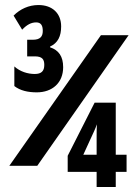

<svg xmlns="http://www.w3.org/2000/svg" viewBox="-20 -743 540 763"><path d="M126 -376C188 -376 231 -414 231 -476C231 -519 213 -544 179 -555V-558C210 -572 223 -599 223 -638C223 -690 188 -723 133 -723C94 -723 60 -707 34 -681L68 -625C87 -645 104 -654 124 -654C144 -654 150 -640 150 -620C150 -598 140 -585 110 -585H88V-519H118C148 -519 156 -507 156 -485C156 -460 144 -449 118 -449C91 -449 60 -458 37 -479V-401C60 -383 91 -376 126 -376ZM17 -84H128L491 -603H381ZM364 0H440V-60H483V-128H440V-335H356L249 -124V-60H364ZM311 -128 344 -200C349 -211 359 -231 365 -249C364 -229 364 -214 364 -194V-128Z"/></svg>

Font: Noto Sans Mono ExtraCondensed ExtraBold
Style: Regular
Weight: 800
Width: 2
Designer: Monotype Design Team
Foundry: Monotype Imaging Inc.
Version: Version 2.014